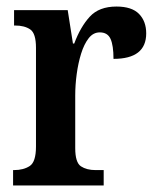

<svg xmlns="http://www.w3.org/2000/svg" viewBox="-20 -567 481 587"><path d="M20 0V-47H23Q52 -47 71 -59.5Q90 -72 90 -119V-421Q90 -465 72.5 -477Q55 -489 26 -489H23V-536H187L203 -434H207Q226 -485 254.5 -516Q283 -547 336 -547Q383 -547 405 -524.5Q427 -502 427 -465Q427 -387 327 -387Q327 -428 318 -448Q309 -468 285 -468Q265 -468 251 -450Q237 -432 228 -403Q219 -374 214.5 -340.5Q210 -307 210 -275V-114Q210 -70 227.5 -58.5Q245 -47 272 -47H297V0Z"/></svg>

Font: Noto Serif Khmer Condensed SemiBold
Style: Regular
Weight: 600
Width: 3
Designer: Danh Hong and the Monotype Design Team
Foundry: Monotype Imaging Inc.
Version: Version 2.004; ttfautohint (v1.8.4.7-5d5b)